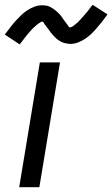

<svg xmlns="http://www.w3.org/2000/svg" viewBox="-28 -780 468 800"><path d="M52 0 138 -520H222L136 0ZM54 -595 -8 -636Q5 -653 16.5 -668Q28 -683 39 -695Q50 -707 60.5 -717Q71 -727 85 -736.5Q99 -746 115 -752Q131 -758 147 -758Q152 -758 157.5 -757.5Q163 -757 168 -756Q173 -755 177.5 -753Q182 -751 186 -748.5Q190 -746 194 -743.5Q198 -741 201.5 -738Q205 -735 209 -731.5Q213 -728 216.5 -724.5Q220 -721 223.5 -717Q227 -713 229.5 -709.5Q232 -706 234 -702.5Q236 -699 240 -694Q244 -689 247 -685Q250 -681 252.5 -677.5Q255 -674 257.5 -670Q260 -666 264 -666Q267 -666 271 -668Q275 -670 277.5 -672Q280 -674 285 -678Q290 -682 292 -683.5Q294 -685 296 -687Q298 -689 300.5 -691.5Q303 -694 305 -696.5Q307 -699 309.5 -701.5Q312 -704 314.5 -707Q317 -710 320 -713Q323 -716 325.5 -719.5Q328 -723 331.5 -726.5Q335 -730 338 -734Q341 -738 344 -742Q347 -746 350.5 -750.5Q354 -755 358 -760L420 -720Q407 -702 395.5 -687.5Q384 -673 373 -660.5Q362 -648 351.5 -638Q341 -628 327 -618.5Q313 -609 297 -603Q281 -597 265 -597Q260 -597 254.5 -598Q249 -599 244 -600Q239 -601 234.5 -602.5Q230 -604 226 -606.5Q222 -609 217.5 -611.5Q213 -614 209.5 -617Q206 -620 202.5 -623.5Q199 -627 195.5 -631Q192 -635 188.5 -638.5Q185 -642 182.5 -646Q180 -650 177.5 -653Q175 -656 171.5 -661Q168 -666 164.5 -670.5Q161 -675 158.5 -678Q156 -681 154 -685.5Q152 -690 148 -690Q145 -690 141 -687.5Q137 -685 134 -683Q131 -681 126.5 -677.5Q122 -674 120 -672Q118 -670 116 -668Q114 -666 111.5 -664Q109 -662 106.5 -659.5Q104 -657 102 -654.5Q100 -652 97.5 -649Q95 -646 91.5 -642.5Q88 -639 86 -636Q84 -633 80.5 -629Q77 -625 74 -621Q71 -617 68 -613Q65 -609 61.5 -604.5Q58 -600 54 -595Z"/></svg>

Font: Iosevka Aile
Style: Italic
Weight: 400
Italic angle: -9°
Designer: Belleve Invis
Foundry: Belleve Invis
Version: Version 28.0.1; ttfautohint (v1.8.4)